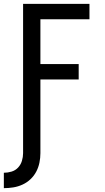

<svg xmlns="http://www.w3.org/2000/svg" viewBox="-27 -755 547 998"><path d="M-7 223V143Q13 143 33 137Q53 131 67 116Q81 101 87 81Q93 61 93 41V-735H438V-655H183V-422H382V-342H183V41Q183 66 178 90.5Q173 115 161.5 137Q150 159 131.5 176.5Q113 194 90 204.5Q67 215 42.5 219Q18 223 -7 223Z"/></svg>

Font: Iosevka Custom Medium
Style: Regular
Weight: 500
Monospace: yes
Designer: Belleve Invis
Foundry: Belleve Invis
Version: Version 32.5.0; ttfautohint (v1.8.4)